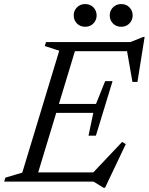

<svg xmlns="http://www.w3.org/2000/svg" viewBox="-37 -872 714 922"><path d="M247.5 -628.5 178 -651 184 -670H336L133 0H-17L-11 -19L70 -43ZM571.5 -635.5 592 -626H275L289.5 -670H589.5L650 -694.5H657.5L623 -478.5H599ZM460 29.5 412 0H84.5L99 -44H441L401.5 -34L549.5 -190.5L567 -180L467.5 29.5ZM423.5 -220.5H388L411 -330H185.5L198.5 -373H424L468 -482.5H503.5L463.5 -351.5ZM372 -743.5Q347.5 -743.5 332.2 -759.5Q317 -775.5 317 -798Q317 -813 324 -825.2Q331 -837.5 343.5 -845Q356 -852.5 372 -852.5Q396.5 -852.5 411.8 -836.5Q427 -820.5 427 -798Q427 -783 420 -770.8Q413 -758.5 400.8 -751Q388.5 -743.5 372 -743.5ZM545 -743.5Q520.5 -743.5 505.2 -759.5Q490 -775.5 490 -798Q490 -813 497 -825.2Q504 -837.5 516.5 -845Q529 -852.5 545 -852.5Q569.5 -852.5 584.8 -836.5Q600 -820.5 600 -798Q600 -783 593 -770.8Q586 -758.5 573.8 -751Q561.5 -743.5 545 -743.5Z"/></svg>

Font: Newsreader Text
Style: Italic
Weight: 400
Italic angle: -17°
Designer: Hugues Gentile
Foundry: Production Type
Version: Version 1.001